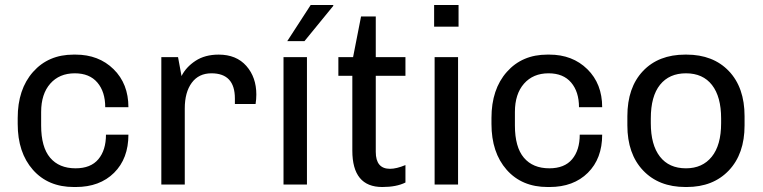

<svg xmlns="http://www.w3.org/2000/svg" viewBox="-20 -740 3058 770"><path d="M283 -521Q376 -521 435.5 -462.5Q495 -404 495 -310H402Q402 -372 370.5 -409Q339 -446 280 -446Q218 -446 181.5 -404.5Q145 -363 145 -291V-237Q145 -150 181 -107.5Q217 -65 283 -65Q344 -65 374.5 -101.5Q405 -138 405 -200H495Q495 -104 437.5 -47Q380 10 284 10H276Q173 10 112 -59Q51 -128 51 -243V-267Q51 -382 112.5 -451.5Q174 -521 275 -521Z M857 -521Q928 -521 968 -475.5Q1008 -430 1008 -361Q1008 -342 1005 -323H922V-345Q922 -446 828 -446Q777 -446 749 -408Q721 -370 721 -305V0H627V-511H694L708 -435Q726 -471 764 -496Q802 -521 857 -521Z M1226 -720H1316L1317 -717L1201 -575H1132ZM1117 -511H1211V0H1117Z M1428 -674H1487V-511H1606V-436H1487V-131Q1487 -63 1544 -63Q1570 -63 1606 -78V-8Q1570 10 1513 10Q1393 10 1393 -136V-436H1337V-511H1396Z M1819 -720V-633H1721V-720ZM1723 -511H1817V0H1723Z M2183 -521Q2276 -521 2335.5 -462.5Q2395 -404 2395 -310H2302Q2302 -372 2270.5 -409Q2239 -446 2180 -446Q2118 -446 2081.5 -404.5Q2045 -363 2045 -291V-237Q2045 -150 2081 -107.5Q2117 -65 2183 -65Q2244 -65 2274.5 -101.5Q2305 -138 2305 -200H2395Q2395 -104 2337.5 -47Q2280 10 2184 10H2176Q2073 10 2012 -59Q1951 -128 1951 -243V-267Q1951 -382 2012.5 -451.5Q2074 -521 2175 -521Z M2729 10Q2622 10 2559 -56.5Q2496 -123 2496 -237V-274Q2496 -389 2558.5 -455Q2621 -521 2728 -521H2733Q2840 -521 2903 -455Q2966 -389 2966 -274V-237Q2966 -123 2903 -56.5Q2840 10 2734 10ZM2731 -65Q2797 -65 2834.5 -111.5Q2872 -158 2872 -246V-265Q2872 -352 2835.5 -399Q2799 -446 2731 -446Q2664 -446 2627 -400Q2590 -354 2590 -265V-246Q2590 -159 2626.5 -112Q2663 -65 2731 -65Z"/></svg>

Font: Chivo
Style: Regular
Weight: 400
Designer: Hector Gatti
Foundry: Omnibus-Type
Version: Version 1.007;PS 001.007;hotconv 1.0.88;makeotf.lib2.5.64775